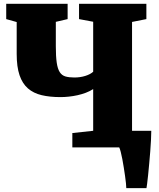

<svg xmlns="http://www.w3.org/2000/svg" viewBox="-20 -763 824 994"><path d="M354.5 -74.2 462.4 -85.9V-301.8Q444.8 -290.5 424.1 -282.7Q403.3 -274.9 381.1 -270Q358.9 -265.1 336.2 -262.7Q313.5 -260.3 293 -260.3Q237.8 -260.3 195.6 -270.3Q153.3 -280.3 124.5 -305.4Q95.7 -330.6 81.1 -373.8Q66.4 -417 66.4 -483.9V-648.9L12.2 -664.1V-743.2H330.1V-664.1L269 -649.9V-523.4Q269 -470.7 273.7 -438.7Q278.3 -406.7 289.3 -389.6Q300.3 -372.6 318.8 -367.2Q337.4 -361.8 365.2 -361.8Q395.5 -361.8 421.9 -370.1Q448.2 -378.4 462.4 -391.6V-650.4L389.2 -664.1V-743.2H737.8V-664.1L663.6 -649.4V-85.9H763.2Q763.2 -66.4 761.7 -38.1Q760.3 -9.8 757.8 21.7Q755.4 53.2 752.4 85Q749.5 116.7 746.8 143.3Q744.1 169.9 741.7 188.2Q739.3 206.5 738.3 210.9H633.8Q633.8 202.1 632.1 185.5Q630.4 168.9 627.4 147.9Q624.5 127 620.8 104.2Q617.2 81.5 613.3 60.8Q609.4 40 605.2 23.9Q601.1 7.8 597.2 0H354.5Z"/></svg>

Font: Merriweather UltraBold
Style: Regular
Weight: 900
Designer: Eben Sorkin ( sorkintype@gmail.com )
Foundry: Eben Sorkin
Version: Version 1.570; ttfautohint (v1.3) -l 8 -r 32 -G 0 -x 0 -H 60